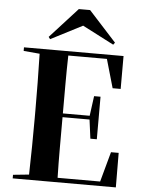

<svg xmlns="http://www.w3.org/2000/svg" viewBox="-63 -1028 799 1070"><g transform="rotate(5 337.0 -493.0)"><path d="M625 -200 626 -7H49V-27L138 -36Q140 -117 141 -195Q142 -273 142 -351V-395Q142 -473 141 -551Q140 -629 138 -712L48 -720V-740H605V-556H560L514 -716H298Q296 -635 296 -556Q296 -477 296 -392H446L461 -503H497V-265H461L447 -371H296V-360Q296 -276 296 -196Q296 -116 298 -32H536L582 -200ZM366 -889 189 -798 180 -810 334 -979H397L551 -810L542 -798Z"/></g></svg>

Font: XinYuGongZhangJiaSongA
Style: Regular
Weight: 900
Designer: XinYuGong
Foundry: Adobe Systems Incorporated
Version: Version 1.00